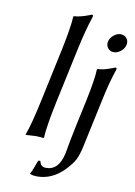

<svg xmlns="http://www.w3.org/2000/svg" viewBox="-98 -761 729 1036"><g transform="rotate(10 266.5 -242.5)"><path d="M438 -534.4Q425.8 -549.8 430.2 -570.1Q434.6 -590.3 453.1 -605.7Q471.7 -621.1 491.9 -621.1Q512.2 -621.1 524.4 -605.7Q536.6 -590.3 532.2 -570.1Q527.8 -549.8 509.3 -534.4Q490.7 -519 470.5 -519Q450.2 -519 438 -534.4ZM309.6 63Q310.5 59.1 313.5 41.3Q316.4 23.4 323.2 -12.2Q330.1 -47.9 340.3 -96.2L370.1 -234.9Q396 -357.9 397.5 -411.1L399.9 -414.1Q409.7 -414.6 419.4 -416.3Q429.2 -418 436 -419.4Q442.9 -420.9 452.6 -424.1Q462.4 -427.2 466.6 -428.7Q470.7 -430.2 481 -434.1Q491.2 -438 494.1 -439Q503.4 -439 501 -429.2Q474.6 -353 453.6 -251L399.4 2Q388.2 56.2 374.5 83Q360.8 109.9 328.6 144Q262.7 212.9 180.7 212.9Q152.3 212.9 140.6 205.1L140.1 202.1Q147.9 191.9 157.7 164.3Q167.5 136.7 171.9 127.9L182.1 127Q186 139.2 188.5 144Q190.9 148.9 198.7 154.1Q206.5 159.2 219.2 159.2Q289.1 159.2 309.6 63ZM132.3 -200.2 192.4 -481.9Q220.2 -613.8 222.2 -669.9L225.1 -672.9Q236.8 -673.8 247.3 -675.5Q257.8 -677.2 269.3 -680.7Q280.8 -684.1 285.6 -685.5Q290.5 -687 304 -692.1Q317.4 -697.3 319.3 -698.2Q328.1 -698.2 326.2 -688Q299.3 -607.9 276.4 -500L212.4 -200.2Q184.1 -67.4 180.2 0L177.2 2.9Q164.1 0 129.9 0L80.6 2.9L80.1 0Q103.5 -63.5 132.3 -200.2Z"/></g></svg>

Font: Linux Biolinum
Style: Italic
Weight: 400
Italic angle: -12°
Designer: Philipp H. Poll
Foundry: Philipp H. Poll
Version: Version 1.1.3 ; ttfautohint (v0.9)